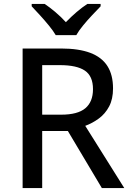

<svg xmlns="http://www.w3.org/2000/svg" viewBox="-20 -962 668 982"><path d="M292.5 -713.9Q382.8 -713.9 441.7 -691.7Q500.5 -669.4 529.3 -624.3Q558.1 -579.1 558.1 -509.8Q558.1 -455.1 538.1 -417.5Q518.1 -379.9 485.6 -356Q453.1 -332 416 -318.4L615.7 0H501L327.1 -292H195.8V0H95.7V-713.9ZM286.1 -628.9H195.8V-375.5H293Q377.4 -375.5 416.5 -408.4Q455.6 -441.4 455.6 -505.9Q455.6 -572.8 414.1 -600.8Q372.6 -628.9 286.1 -628.9ZM265.1 -782.2Q252 -804.7 230 -831.5Q208 -858.4 184.1 -884.5Q160.2 -910.6 142.1 -929.7V-941.9H208.5Q234.9 -924.3 263.4 -900.1Q292 -876 316.9 -848.6Q343.3 -876 371.8 -900.4Q400.4 -924.8 426.8 -941.9H494.6V-929.7Q476.1 -910.6 451.7 -884.8Q427.2 -858.9 405 -831.8Q382.8 -804.7 370.1 -782.2Z"/></svg>

Font: Open Sans Medium
Style: Regular
Weight: 500
Designer: Monotype Design Team
Foundry: Monotype Imaging Inc.
Version: Version 3.000